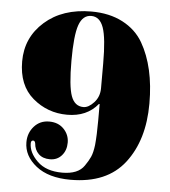

<svg xmlns="http://www.w3.org/2000/svg" viewBox="-51 -534 692 783"><g transform="rotate(5 295.5 -142.5)"><path d="M358 -180V-281Q358 -385 343 -427.5Q328 -470 293 -470Q258 -470 243 -427.5Q228 -385 228 -281Q228 -177 242.5 -137Q257 -97 293 -97Q314 -97 336 -121Q358 -145 358 -180ZM92 69Q92 107 128 142Q164 177 230 177Q295 177 320 140Q334 120 342 102.5Q350 85 354 53Q358 12 358 -48V-115H355Q310 -60 229.5 -60Q149 -60 88.5 -111.5Q28 -163 28 -261Q28 -359 101 -423.5Q174 -488 292 -488Q366 -488 420.5 -459.5Q475 -431 504 -381Q560 -284 560 -134.5Q560 15 487.5 109Q415 203 266 203Q176 203 125 162.5Q74 122 74 66Q74 28 98 1Q122 -26 159.5 -26Q197 -26 219.5 -2.5Q242 21 242 53Q242 85 223.5 106Q205 127 175.5 127Q146 127 129 110.5Q112 94 110 67Q108 57 101 57Q92 57 92 69Z"/></g></svg>

Font: Elsie Swash Caps Black
Style: Regular
Weight: 900
Designer: Alejandro Inler
Foundry: Alejandro Inler
Version: 1.003